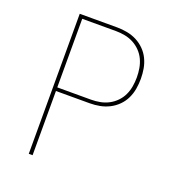

<svg xmlns="http://www.w3.org/2000/svg" viewBox="-133 -841 866 947"><g transform="rotate(20 300.0 -367.5)"><path d="M124 0V-735H321Q347 -735 373.5 -730Q400 -725 423.5 -713Q447 -701 466 -682Q485 -663 496.5 -639Q508 -615 512.5 -589Q517 -563 517 -536Q517 -510 512.5 -483.5Q508 -457 496.5 -433Q485 -409 466 -390Q447 -371 423.5 -359Q400 -347 374 -342Q348 -337 321 -337H144V0ZM321 -356Q345 -356 368.5 -360.5Q392 -365 413 -376Q434 -387 451 -404.5Q468 -422 478 -443.5Q488 -465 492 -488.5Q496 -512 496 -536Q496 -560 492 -583.5Q488 -607 478 -628.5Q468 -650 451 -667.5Q434 -685 413 -696Q392 -707 368.5 -711.5Q345 -716 321 -716H144V-356Z"/></g></svg>

Font: Iosevka Aile Thin
Style: Regular
Weight: 100
Designer: Belleve Invis
Foundry: Belleve Invis
Version: Version 31.1.0; ttfautohint (v1.8.4)